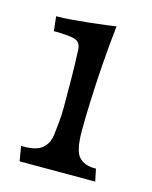

<svg xmlns="http://www.w3.org/2000/svg" viewBox="-81 -533 467 589"><g transform="rotate(15 152.5 -238.5)"><path d="M37 0 29 -47H39Q77 -47 95.5 -62Q114 -77 118 -105Q120 -121 122.5 -145Q125 -169 125 -195Q125 -242 124.5 -288.5Q124 -335 122 -377Q121 -402 100.5 -407.5Q80 -413 35 -413L30 -459Q53 -459 82 -461.5Q111 -464 139.5 -467Q168 -470 189 -473Q210 -476 217 -477Q210 -414 205.5 -349.5Q201 -285 199 -230.5Q197 -176 197 -141Q197 -77 214.5 -58Q232 -39 265 -39H269L277 0Z"/></g></svg>

Font: Maname
Style: Regular
Weight: 400
Designer: Pathum Egodawatta
Foundry: mooniak
Version: Version 1.000; ttfautohint (v1.8.4.7-5d5b)